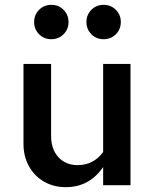

<svg xmlns="http://www.w3.org/2000/svg" viewBox="-20 -765 640 793"><path d="M252 8Q201 8 161.5 -15Q122 -38 99.5 -78.5Q77 -119 77 -171V-501H191V-204Q191 -149 221 -116Q251 -83 301 -83Q366 -83 406 -137V-501H519V0H406V-75Q349 8 252 8ZM192 -603Q162 -603 141.5 -623.5Q121 -644 121 -674Q121 -704 141.5 -724.5Q162 -745 192 -745Q222 -745 242.5 -724.5Q263 -704 263 -674Q263 -644 242.5 -623.5Q222 -603 192 -603ZM408 -603Q378 -603 357.5 -623.5Q337 -644 337 -674Q337 -704 357.5 -724.5Q378 -745 408 -745Q438 -745 458.5 -724.5Q479 -704 479 -674Q479 -644 458.5 -623.5Q438 -603 408 -603Z"/></svg>

Font: Red Hat Mono Medium
Style: Regular
Weight: 500
Monospace: yes
Designer: Pentagram, MCKL
Foundry: Pentagram, MCKL
Version: Version 1.023; ttfautohint (v1.8.3)